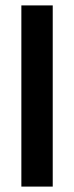

<svg xmlns="http://www.w3.org/2000/svg" viewBox="-20 -690 274 710"><path d="M59 -670V0H175V-670Z"/></svg>

Font: LT Wave Medium
Style: Regular
Weight: 500
Designer: Daniel Lyons
Version: Version 2.5 (Glyphs App)